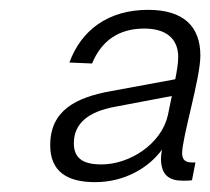

<svg xmlns="http://www.w3.org/2000/svg" viewBox="-20 -746 427 390"><path d="M173 -376C233 -376 282 -405 309 -442C308 -436 307 -429 307 -424C307 -390 324 -379 351 -379C360 -379 366 -379 370 -380L377 -416H370C357 -416 350 -421 350 -435C350 -467 387 -587 387 -633C387 -693 352 -726 281 -726C200 -726 145 -685 121 -619L167 -617C186 -663 221 -688 273 -688C318 -688 342 -667 342 -630C342 -617 339 -600 336 -585L206 -561C133 -548 82 -521 82 -451C82 -398 116 -376 173 -376ZM186 -412C148 -412 130 -425 130 -455C130 -495 159 -519 213 -529L329 -551L321 -512C308 -454 244 -412 186 -412Z"/></svg>

Font: Geist ExtraLight
Style: Italic
Weight: 200
Italic angle: -12°
Designer: Basement.studio, Andrés Briganti, Mateo Zaragoza
Foundry: Basement.studio, Vercel, Andrés Briganti, Guido Ferreyra, Mateo Zaragoza
Version: Version 1.500